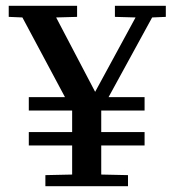

<svg xmlns="http://www.w3.org/2000/svg" viewBox="-20 -640 600 660"><path d="M136 -38 228 -40V-280H328V-40L420 -38V0H136ZM251 -217 57 -580 10 -582V-620H245V-582L173 -580L324 -292L270 -220ZM550 -582 503 -580 305 -218 258 -234 446 -580 375 -582V-620H550ZM477 -186V-140H79V-186ZM477 -306V-260H79V-306Z"/></svg>

Font: Minipax
Style: Regular
Weight: 400
Designer: Raphaël Ronot
Foundry: Velvetyne Type Foundry
Version: Version 1.000